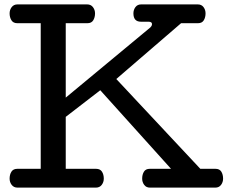

<svg xmlns="http://www.w3.org/2000/svg" viewBox="-20 -857 1039 877"><path d="M60.1 0Q43 0 33.4 -12.5Q23.9 -24.9 23.9 -41Q23.9 -59.6 32.2 -72.8Q40.5 -85.9 59.1 -85.9H166V-751H59.1Q40.5 -751 32.2 -764.4Q23.9 -777.8 23.9 -795.9Q23.9 -812 33.4 -824.5Q43 -836.9 60.1 -836.9H377.9Q395 -836.9 404.5 -824.5Q414.1 -812 414.1 -795.9Q414.1 -777.8 406 -764.4Q397.9 -751 379.4 -751H280.3V-411.1L667 -731.9Q669.4 -734.4 671.9 -738.3Q674.3 -742.2 674.3 -747.1Q674.3 -757.8 658.2 -757.8H624Q589.4 -757.8 589.4 -795.9Q589.4 -812 598.6 -824.5Q607.9 -836.9 625 -836.9H883.3Q900.4 -836.9 909.7 -824.5Q918.9 -812 918.9 -795.9Q918.9 -777.8 910.9 -764.4Q902.8 -751 884.3 -751H807.1L511.2 -496.1L895 -85.9H964.4Q982.9 -85.9 991 -72.8Q999 -59.6 999 -41Q999 -24.9 989.7 -12.5Q980.5 0 963.4 0H665Q647.9 0 638.7 -12.5Q629.4 -24.9 629.4 -41Q629.4 -59.6 637.5 -72.8Q645.5 -85.9 664.1 -85.9H761.2L438 -444.8L280.3 -323.2V-85.9H418.9Q437.5 -85.9 445.8 -72.8Q454.1 -59.6 454.1 -41Q454.1 -24.9 444.6 -12.5Q435.1 0 418 0Z"/></svg>

Font: Cutive
Style: Regular
Weight: 400
Version: Version 1.100; ttfautohint (v1.8.4.7-5d5b)